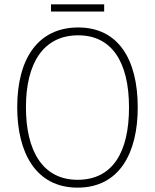

<svg xmlns="http://www.w3.org/2000/svg" viewBox="-20 -944 711 881"><path d="M458 -924H214V-891H458ZM612 -451C612 -674 521 -818 339 -818C157 -818 59 -678 59 -452C59 -245 143 -83 336 -83C528 -83 612 -242 612 -451ZM99 -452C99 -651 177 -782 339 -782C491 -782 572 -662 572 -451C572 -246 497 -119 336 -119C177 -119 99 -250 99 -452Z"/></svg>

Font: Noto Sans Kannada UI SemiCondensed ExtraLight
Style: Regular
Weight: 200
Width: 4
Designer: Jelle Bosma - Monotype Design Team
Foundry: Monotype Imaging Inc.
Version: Version 2.005